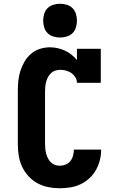

<svg xmlns="http://www.w3.org/2000/svg" viewBox="-20 -995 640 1023"><path d="M298 8Q267 8 237 2Q207 -4 180 -18.5Q153 -33 132 -56Q111 -79 98 -106.5Q85 -134 80 -164.5Q75 -195 75 -226V-509Q75 -536 77.5 -563.5Q80 -591 88.5 -617Q97 -643 110.5 -666.5Q124 -690 145 -708Q166 -726 192.5 -734.5Q219 -743 246 -743Q266 -743 286.5 -738.5Q307 -734 325.5 -725.5Q344 -717 360.5 -704Q377 -691 390 -675V-735H517V-554H390Q390 -570 381.5 -583.5Q373 -597 360 -606Q347 -615 331.5 -619Q316 -623 301 -623Q288 -623 275 -619Q262 -615 252.5 -606Q243 -597 236.5 -585.5Q230 -574 226.5 -561.5Q223 -549 221.5 -535.5Q220 -522 220 -509V-226Q220 -213 221.5 -200Q223 -187 226.5 -174.5Q230 -162 236 -150.5Q242 -139 251 -130Q260 -121 272.5 -116.5Q285 -112 298 -112Q314 -112 329.5 -118Q345 -124 355 -137Q365 -150 369 -165.5Q373 -181 374 -198H519Q519 -169 512 -141.5Q505 -114 491 -89Q477 -64 455.5 -44.5Q434 -25 408.5 -13Q383 -1 354.5 3.5Q326 8 298 8ZM300 -795Q282 -795 264 -800.5Q246 -806 233.5 -818.5Q221 -831 215.5 -849Q210 -867 210 -885Q210 -903 215.5 -921Q221 -939 233.5 -951.5Q246 -964 264 -969.5Q282 -975 300 -975Q318 -975 336 -969.5Q354 -964 366.5 -951.5Q379 -939 384.5 -921Q390 -903 390 -885Q390 -867 384.5 -849Q379 -831 366.5 -818.5Q354 -806 336 -800.5Q318 -795 300 -795Z"/></svg>

Font: Iosevka Etoile Heavy
Style: Regular
Weight: 900
Designer: Belleve Invis
Foundry: Belleve Invis
Version: Version 22.1.2; ttfautohint (v1.8.4)